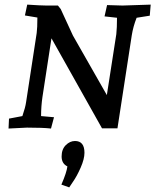

<svg xmlns="http://www.w3.org/2000/svg" viewBox="-20 -553 673 832"><path d="M181 -529H231L243 -514Q288 -416 296 -399L443 -141L484 -405Q487 -432 487 -476L433 -482L444 -531L511 -529L633 -533L629 -485L572 -476Q557 -438 551 -400L489 3H422L203 -387L164 -133Q158 -92 158 -50L214 -45L201 4Q167 0 97 0L17 4L19 -39L77 -50Q90 -88 93 -110L139 -410Q142 -432 142 -477L88 -486L98 -533Q158 -529 181 -529ZM272 168Q247 156 247 125Q247 94 265 76Q283 58 305 58Q346 58 346 109Q346 136 329.5 173.5Q313 211 296 235L280 259L246 247Q269 194 272 168Z"/></svg>

Font: Andada SC
Style: Italic
Weight: 400
Italic angle: -8.29999°
Designer: Carolina Giovagnoli
Foundry: Carolina Giovagnoli
Version: Version 1.003